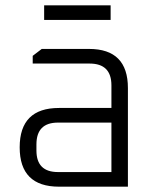

<svg xmlns="http://www.w3.org/2000/svg" viewBox="-20 -702 580 722"><path d="M202 0Q54 0 54 -148Q54 -296 202 -296H399V-381Q399 -463 317 -463H103V-492L137 -518H315Q461 -518 461 -371V0ZM117 -136Q117 -55 198 -55H399V-241H198Q117 -241 117 -159ZM146 -627V-682H396V-627Z"/></svg>

Font: Oxanium Light
Style: Regular
Weight: 300
Designer: Severin Meyer
Version: Version 1.000